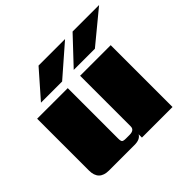

<svg xmlns="http://www.w3.org/2000/svg" viewBox="-163 -876 1065 1065"><g transform="rotate(-45 369.0 -344.0)"><path d="M550 -533H384L530 -688H738ZM471 -688 293 -533H127L263 -688ZM386 -485H626V0H386V-26Q372 0 328 0H128Q49 0 49 -79V-485H289V-90Q289 -70 294.5 -64.5Q300 -59 320 -59H348Q386 -59 386 -88Z"/></g></svg>

Font: Sarpanch Black
Style: Regular
Weight: 900
Designer: Manushi Parikh (Devanagari and Latin), Jyotish Sonowal (Devanagari)
Foundry: Indian Type Foundry
Version: Version 2.004;PS 1.0;hotconv 1.0.78;makeotf.lib2.5.61930; tt